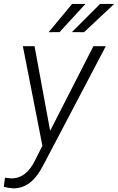

<svg xmlns="http://www.w3.org/2000/svg" viewBox="-63 -770 617 1004"><path d="M0 0ZM199.2 -85.9 425.3 -528.3H490.2L168 85Q132.3 156.2 92.5 186Q52.7 215.8 3.9 214.8Q-14.6 213.9 -43 207L-37.1 159.2L-7.8 162.6Q74.2 166 121.6 65.9L158.7 -7.8L56.6 -528.3H117.7ZM460.4 -749.5H534.2L376.5 -601.6L313 -602.1ZM314 -749.5H383.8L248.5 -602.1L191.4 -601.6Z"/></svg>

Font: Roboto Light
Style: Italic
Weight: 300
Italic angle: -12°
Designer: Google
Version: Version 2.134; 2016; ttfautohint (v1.6)